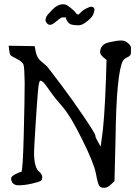

<svg xmlns="http://www.w3.org/2000/svg" viewBox="-20 -853 642 900"><path d="M422.9 -807.6Q422.9 -803.7 418.5 -789.1Q414.1 -774.4 390.6 -754.9Q366.2 -734.4 348.6 -734.4Q331.1 -734.4 317.4 -737.3Q303.7 -740.2 296.9 -752Q288.1 -763.7 290 -767.6Q292 -771.5 284.2 -771.5Q284.2 -771.5 272.5 -771.5Q265.6 -771.5 246.6 -754.9Q227.5 -738.3 217.3 -736.8Q207 -735.4 200.2 -743.7Q193.4 -752 193.4 -757.8Q193.4 -763.7 196.3 -772.5Q199.2 -781.2 224.6 -807.1Q250 -833 276.4 -833Q281.2 -833 287.6 -831.5Q293.9 -830.1 312 -815.4Q330.1 -800.8 334.5 -793.5Q338.9 -786.1 344.2 -785.2Q349.6 -784.2 358.4 -794.4Q367.2 -804.7 385.7 -814Q404.3 -823.2 409.2 -821.3Q422.9 -819.3 422.9 -807.6ZM593.8 -629.9Q593.8 -629.9 593.8 -605.5Q593.8 -591.8 578.1 -585Q562.5 -578.1 556.6 -568.4Q525.4 -512.7 521.5 -198.2L516.6 -3.9L500 11.7Q484.4 27.3 468.8 27.3H467.8Q452.1 27.3 445.3 18.1Q438.5 8.8 429.7 -39.1Q420.9 -86.9 365.2 -199.2Q309.6 -311.5 273.9 -351.6Q238.3 -391.6 215.3 -424.8Q192.4 -458 184.1 -466.3Q175.8 -474.6 168.9 -474.6Q162.1 -474.6 157.7 -423.3Q153.3 -372.1 146.5 -263.2Q139.6 -154.3 139.6 -138.7Q139.6 -66.4 164.1 -47.9Q175.8 -38.1 177.7 -25.4Q178.7 -22.5 177.7 -19.5Q177.7 -9.8 171.9 -5.9Q164.1 0 128.9 7.8Q93.8 15.6 67.4 15.6Q41 15.6 34.2 -4.9Q32.2 -6.8 32.2 -16.6Q32.2 -26.4 52.2 -36.6Q72.3 -46.9 79.6 -46.9Q86.9 -46.9 91.3 -220.2Q95.7 -393.6 95.7 -464.8Q94.7 -535.2 90.3 -549.3Q85.9 -563.5 60.1 -576.2Q34.2 -588.9 29.3 -594.7Q24.4 -600.6 23.4 -616.2L20.5 -638.7L142.6 -636.7L147.5 -610.4Q153.3 -582 170.4 -567.9Q187.5 -553.7 200.2 -542Q210.9 -529.3 264.6 -458Q318.4 -386.7 372.6 -306.6Q426.8 -226.6 426.8 -217.8Q426.8 -209 439.5 -187.5L452.1 -166L456.1 -197.3Q469.7 -280.3 476.6 -481.4L479.5 -572.3L464.8 -584Q450.2 -596.7 449.2 -607.4Q449.2 -646.5 494.1 -655.3Q497.1 -655.3 514.2 -659.2Q531.2 -663.1 548.8 -663.1Q566.4 -663.1 580.1 -650.9Q593.8 -638.7 593.8 -629.9Z"/></svg>

Font: Drukaatie burti
Style: Light
Weight: 300
Version: Version 0.14